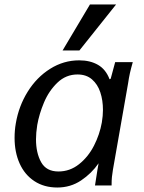

<svg xmlns="http://www.w3.org/2000/svg" viewBox="-20 -827 640 856"><path d="M45 -212.5Q45 -246 50.5 -277Q63.5 -354 103.5 -418.2Q143.5 -482.5 203.5 -520.2Q263.5 -558 333 -558Q382 -558 417 -537.8Q452 -517.5 468.5 -473.5L473.5 -476L493.5 -550H572Q564 -522 559.2 -500.8Q554.5 -479.5 551 -455L483.5 -70.5Q480.5 -52 479 -38Q477.5 -24 477.5 0H403.5Q405 -11 408.8 -33.8Q412.5 -56.5 414.5 -70L419.5 -99Q388.5 -54 341.5 -22.5Q294.5 9 235.5 9Q176.5 9 133.2 -19.5Q90 -48 67.5 -98.2Q45 -148.5 45 -212.5ZM434 -281Q439 -311 439 -337Q439 -380 427.2 -415.5Q415.5 -451 390.2 -473Q365 -495 325.5 -495Q274 -495 236 -458.5Q198 -422 176.2 -370.2Q154.5 -318.5 146 -269.5Q140.5 -234.5 140.5 -206Q140.5 -145 163.5 -103.8Q186.5 -62.5 240.5 -62.5Q291.5 -62.5 332.2 -94.8Q373 -127 398.8 -177.2Q424.5 -227.5 434 -281ZM259 -602 381 -807H497.5L334 -602Z"/></svg>

Font: JuliaMono Italic
Style: Regular
Weight: 400
Italic angle: -9°
Monospace: yes
Designer: cormullion
Foundry: corm
Version: Version 0.049; ttfautohint (v1.8.4)